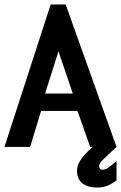

<svg xmlns="http://www.w3.org/2000/svg" viewBox="-20 -658 542 860"><path d="M395 0C339 51 325 77 325 109C325 152 354 182 417 182C448 182 475 171 502 150V63C466 95 454 102 439 102C429 102 424 95 424 86C424 70 439 59 502 0L274 -638H207L0 0H115L164 -161H327L384 0ZM182 -239 242 -428 306 -239Z"/></svg>

Font: Inconsolata
Style: Bold
Weight: 700
Monospace: yes
Designer: Raph Levien, Kirill Tkachev(cyreal.org)
Foundry: Raph Levien, Kirill Tkachev(cyreal.org)
Version: Version 1.014